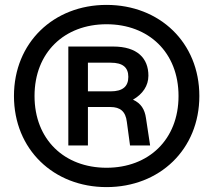

<svg xmlns="http://www.w3.org/2000/svg" viewBox="-20 -752 870 784"><path d="M259 -158H339V-315H431C471 -315 493 -297 498 -254L511 -158H593L576 -270C571 -305 556 -330 523 -345C563 -368 586 -402 586 -443C586 -514 541 -562 442 -562H259ZM415 12C632 12 794 -142 794 -360C794 -578 632 -732 415 -732C199 -732 37 -578 37 -360C37 -142 199 12 415 12ZM415 -67C243 -67 121 -182 121 -360C121 -538 243 -653 415 -653C587 -653 709 -538 709 -360C709 -182 587 -67 415 -67ZM339 -379V-496H432C481 -496 504 -477 504 -438C504 -399 481 -379 432 -379Z"/></svg>

Font: Aspekta 500
Style: Regular
Weight: 500
Designer: Ivo Dolenc
Version: Version 2.100